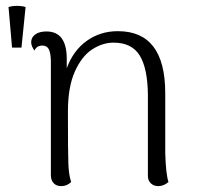

<svg xmlns="http://www.w3.org/2000/svg" viewBox="-20 -623 696 653"><path d="M21 -461H53L67 -599Q56 -603 38 -603Q21 -603 9 -599ZM553 -4Q537 10 518 10Q503 10 493 0.5Q483 -9 483 -25V-301Q482 -391 455 -434.5Q428 -478 366 -478Q329 -478 293.5 -455Q258 -432 234.5 -379.5Q211 -327 211 -244Q211 -106 212.5 -66.5Q214 -27 222 -4Q208 10 188 10Q172 10 162.5 0Q153 -10 153 -27V-417Q152 -445 145.5 -456.5Q139 -468 124 -468Q105 -468 97 -451Q86 -467 86 -479Q86 -496 100 -506Q114 -516 138 -516Q207 -516 207 -423V-391Q229 -451 275 -484Q321 -517 381 -517Q542 -517 542 -306V-103Q544 -31 553 -4Z"/></svg>

Font: Arima Madurai Light
Style: Regular
Weight: 300
Designer: Joana Correia and Natanael Gama
Foundry: NDISCOVER
Version: Version 1.020